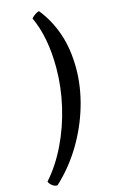

<svg xmlns="http://www.w3.org/2000/svg" viewBox="-189 -853 657 1108"><g transform="rotate(-15 140.0 -299.5)"><path d="M9 200Q-9 200 -23 188Q-37 176 -41 164Q26 89 75.5 -13Q125 -115 151.5 -230Q178 -345 178 -458Q178 -642 119 -768Q131 -781 143.5 -789Q156 -797 166 -799Q225 -726 256.5 -633Q288 -540 288 -426Q288 -315 254.5 -201Q221 -87 158.5 16.5Q96 120 9 200Z"/></g></svg>

Font: Texturina
Style: Bold Italic
Weight: 700
Italic angle: -11°
Designer: Guillermo Torres Carreño
Foundry: Omnibus-Type
Version: Version 1.002; ttfautohint (v1.8.3)